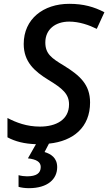

<svg xmlns="http://www.w3.org/2000/svg" viewBox="-20 -744 566 1004"><path d="M131 240C229 240 279 193 279 130C279 81 246 61 213 51L236 7C364 -6 451 -79 451 -208C451 -302 398 -349 314 -401C249 -440 217 -463 217 -522C217 -590 269 -631 342 -631C394 -631 446 -613 486 -593L526 -680C472 -708 417 -724 342 -724C207 -724 104 -645 104 -514C104 -420 161 -371 232 -327C308 -281 341 -252 341 -198C341 -117 272 -82 189 -82C120 -82 65 -103 19 -127V-26C60 -4 107 8 168 10L126 84C169 89 193 102 193 129C193 162 170 178 121 178C108 178 91 176 77 172V233C90 237 110 240 131 240Z"/></svg>

Font: Noto Sans Medium
Style: Italic
Weight: 500
Italic angle: -12°
Designer: Monotype Design Team
Foundry: Monotype Imaging Inc.
Version: Version 2.013